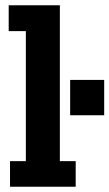

<svg xmlns="http://www.w3.org/2000/svg" viewBox="-20 -708 415 728"><path d="M267 0H18V-97H78V-590H13V-688H207V-97H267ZM246 -271V-405H375V-271Z"/></svg>

Font: Zilla Slab Bold
Style: Bold
Weight: 700
Designer: Typotheque.com
Foundry: Typotheque type foundry
Version: Version 1.1; 2017; ttfautohint (v1.6)